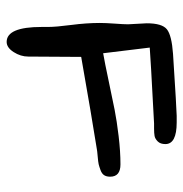

<svg xmlns="http://www.w3.org/2000/svg" viewBox="-7 -518 551 577"><g transform="rotate(90 268.5 -229.5)"><path d="M151 -198 150 -39Q150 -16 136.5 5Q123 26 106 26Q61 26 61 -79V-98Q61 -122 55 -168Q49 -214 49 -254Q49 -272 51 -299Q53 -326 53 -339Q53 -347 51.5 -367Q50 -387 50 -395Q50 -441 68 -455.5Q86 -470 142 -474Q313 -485 328 -485H348Q413 -485 413 -451Q413 -436 405 -428Q397 -420 388.5 -418.5Q380 -417 366 -417H351Q143 -406 123 -404L140 -264Q169 -269 223 -280.5Q277 -292 310 -298.5Q343 -305 389 -310.5Q435 -316 474 -316Q511 -316 511 -285Q511 -274 506.5 -267Q502 -260 491 -256Q480 -252 473.5 -250.5Q467 -249 449.5 -247.5Q432 -246 428 -245Q333 -230 151 -198Z"/></g></svg>

Font: Because We Organize
Style: Regular
Weight: 400
Designer: Liz Wetzel, Aaron Williamson, Russ McMullin
Foundry: Red Hat
Version: Version 1.000